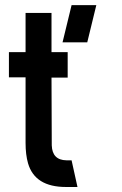

<svg xmlns="http://www.w3.org/2000/svg" viewBox="-20 -746 487 766"><path d="M229.5 -577.1 265.6 -725.6H364.3L328.1 -577.1ZM15.6 -437.5V-538.1H82V-694.3H185.5V-538.1H250V-436.5H185.5L186.5 -166Q188.5 -107.4 245.1 -106.4H265.6L289.1 0H243.2Q119.1 0 91.8 -94.7Q82 -128.9 82 -175.8V-437.5Z"/></svg>

Font: Post No Bills Colombo
Style: Bold
Weight: 700
Designer: Kosala Senevirathne, Siva Puranthara, Lasantha Premarathna, Tharique Azeez
Foundry: Mooniak
Version: Version 1.220 ; ttfautohint (v1.6)